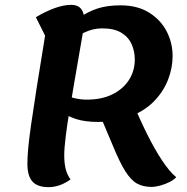

<svg xmlns="http://www.w3.org/2000/svg" viewBox="-20 -746 772 792"><path d="M384 -243Q332 -243 293.5 -255Q255 -267 214 -298L230 -367Q253 -350 281.5 -342.5Q310 -335 338 -335Q399 -335 443 -356.5Q487 -378 511.5 -415.5Q536 -453 536 -501Q536 -534 523 -563.5Q510 -593 480.5 -611Q451 -629 401 -629Q364 -629 327 -611.5Q290 -594 248 -563V-623Q279 -652 310 -674.5Q341 -697 381 -710.5Q421 -724 477 -724Q547 -724 595 -694Q643 -664 667.5 -616.5Q692 -569 692 -515Q692 -466 673.5 -418Q655 -370 617.5 -330.5Q580 -291 521.5 -267Q463 -243 384 -243ZM180 26Q135 26 114 3Q93 -20 93 -71Q93 -98 96.5 -136Q100 -174 108.5 -233.5Q117 -293 131 -382Q145 -471 166 -599L128 -675Q168 -699 205.5 -712.5Q243 -726 274 -726Q328 -726 328 -660Q328 -649 322 -612Q316 -575 306.5 -522Q297 -469 287 -409Q277 -349 267 -290.5Q257 -232 251 -183Q245 -134 245 -105Q245 -71 251.5 -47Q258 -23 271 -6Q227 26 180 26ZM605 25Q570 25 545 11Q520 -3 497 -39.5Q474 -76 446 -144L389 -279L523 -334Q554 -259 586 -194.5Q618 -130 649 -83.5Q680 -37 707 -15Q697 -4 679 5Q661 14 641 19.5Q621 25 605 25Z"/></svg>

Font: Lemonada Medium
Style: Regular
Weight: 500
Designer: Mohamed Gaber (Arabic), Eduardo Tunni (Latin)
Foundry: Kief Type Foundry
Version: Version 4.004; ttfautohint (v1.8.2)